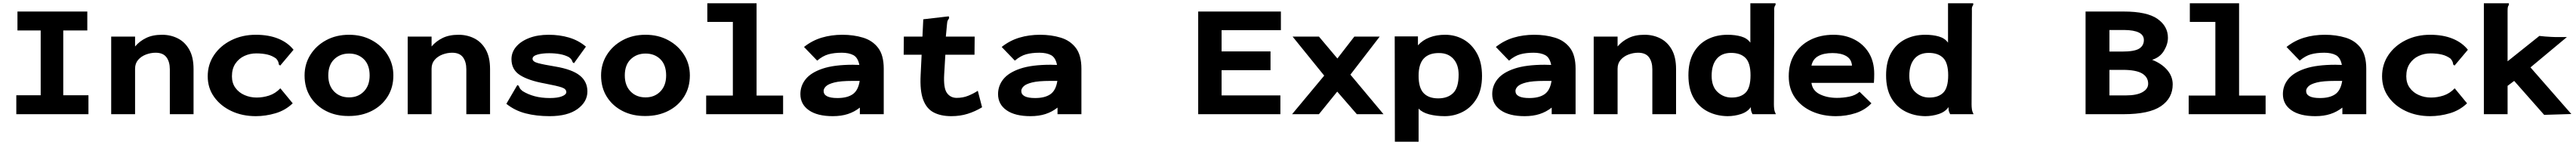

<svg xmlns="http://www.w3.org/2000/svg" viewBox="-20 -693 15640 880"><path d="M79 0V-115H227V-508H86V-623H510V-508H364V-115H517V0Z M655 0V-471H800V-411Q827 -443 867 -462.5Q907 -482 964 -482Q1016 -482 1059.5 -460Q1103 -438 1129 -392Q1155 -346 1155 -274V0H1011V-272Q1011 -318 990.5 -345.5Q970 -373 925 -373Q895 -373 866 -362Q837 -351 818.5 -329.5Q800 -308 800 -276V0Z M1533 12Q1451 12 1385 -19Q1319 -50 1280 -104.5Q1241 -159 1241 -230Q1241 -302 1279.5 -359Q1318 -416 1384.5 -449Q1451 -482 1533 -482Q1611 -482 1669 -458.5Q1727 -435 1762 -391L1687 -302L1681 -295L1673 -301Q1672 -309 1669.5 -317Q1667 -325 1657 -337Q1633 -355 1603 -362Q1573 -369 1536 -369Q1497 -369 1463.5 -353.5Q1430 -338 1409 -307Q1388 -276 1388 -230Q1388 -189 1409 -160Q1430 -131 1464.5 -116Q1499 -101 1538 -101Q1576 -101 1613.5 -113Q1651 -125 1682 -157L1757 -66Q1712 -23 1652 -5.5Q1592 12 1533 12Z M2099 11Q2021 12 1960 -19Q1899 -50 1864 -105.5Q1829 -161 1829 -235Q1829 -304 1864 -360Q1899 -416 1960 -449Q2021 -482 2099 -482Q2176 -482 2237 -449Q2298 -416 2333 -360Q2368 -304 2368 -235Q2368 -162 2333 -106.5Q2298 -51 2237 -20Q2176 11 2099 11ZM2099 -102Q2154 -102 2189 -138Q2224 -174 2224 -235Q2224 -299 2189 -333.5Q2154 -368 2099 -368Q2045 -368 2009 -333.5Q1973 -299 1973 -235Q1973 -174 2008 -138Q2043 -102 2099 -102Z M2455 0V-471H2600V-411Q2627 -443 2667 -462.5Q2707 -482 2764 -482Q2816 -482 2859.5 -460Q2903 -438 2929 -392Q2955 -346 2955 -274V0H2811V-272Q2811 -318 2790.5 -345.5Q2770 -373 2725 -373Q2695 -373 2666 -362Q2637 -351 2618.5 -329.5Q2600 -308 2600 -276V0Z M3317 12Q3236 12 3170.5 -5Q3105 -22 3054 -63L3116 -169L3121 -177L3129 -172Q3132 -164 3136 -157Q3140 -150 3153 -140Q3185 -120 3226 -109Q3267 -98 3318 -98Q3365 -98 3391.5 -108.5Q3418 -119 3418 -134Q3418 -153 3390.5 -162.5Q3363 -172 3289 -186Q3189 -204 3137 -237Q3085 -270 3085 -334Q3085 -376 3113.5 -409.5Q3142 -443 3193 -462.5Q3244 -482 3311 -482Q3377 -482 3434.5 -465Q3492 -448 3537 -410L3470 -317L3464 -309L3456 -316Q3454 -323 3450.5 -329.5Q3447 -336 3434 -346Q3410 -359 3379 -364.5Q3348 -370 3314 -370Q3271 -370 3242 -361.5Q3213 -353 3213 -336Q3213 -319 3246 -310Q3279 -301 3352 -289Q3453 -272 3499.5 -235Q3546 -198 3546 -138Q3546 -75 3486 -31.5Q3426 12 3317 12Z M3899 11Q3821 12 3760 -19Q3699 -50 3664 -105.5Q3629 -161 3629 -235Q3629 -304 3664 -360Q3699 -416 3760 -449Q3821 -482 3899 -482Q3976 -482 4037 -449Q4098 -416 4133 -360Q4168 -304 4168 -235Q4168 -162 4133 -106.5Q4098 -51 4037 -20Q3976 11 3899 11ZM3899 -102Q3954 -102 3989 -138Q4024 -174 4024 -235Q4024 -299 3989 -333.5Q3954 -368 3899 -368Q3845 -368 3809 -333.5Q3773 -299 3773 -235Q3773 -174 3808 -138Q3843 -102 3899 -102Z M4267 0V-113H4429V-560H4274V-673H4573V-113H4734V0Z M5036 12Q4942 12 4890.5 -24Q4839 -60 4839 -122Q4839 -173 4871.5 -213Q4904 -253 4974 -276.5Q5044 -300 5158 -300Q5164 -300 5174.5 -299.5Q5185 -299 5197 -299Q5188 -344 5160.5 -358.5Q5133 -373 5090 -373Q5044 -373 5009.5 -363.5Q4975 -354 4941 -325L4861 -408Q4910 -447 4968.5 -464.5Q5027 -482 5094 -482Q5162 -482 5219.5 -464.5Q5277 -447 5311 -402.5Q5345 -358 5345 -276V0H5200V-40Q5167 -14 5127 -1Q5087 12 5036 12ZM4980 -141Q4980 -98 5064 -98Q5123 -98 5156.5 -121Q5190 -144 5199 -202Q5187 -202 5175 -202Q5163 -202 5155 -202Q5083 -202 5045.5 -192.5Q5008 -183 4994 -169Q4980 -155 4980 -141Z M5755 12Q5692 12 5648.5 -10.5Q5605 -33 5584.5 -87.5Q5564 -142 5569 -238L5575 -361H5466L5467 -471H5580L5585 -576L5732 -593H5741L5742 -583Q5738 -577 5734 -569.5Q5730 -562 5729 -546L5722 -471H5897L5896 -361H5719L5712 -243Q5707 -159 5728.5 -129Q5750 -99 5788 -99Q5826 -99 5858 -112Q5890 -125 5916 -142L5942 -42Q5901 -17 5855 -2.5Q5809 12 5755 12Z M6236 12Q6142 12 6090.5 -24Q6039 -60 6039 -122Q6039 -173 6071.5 -213Q6104 -253 6174 -276.5Q6244 -300 6358 -300Q6364 -300 6374.5 -299.5Q6385 -299 6397 -299Q6388 -344 6360.5 -358.5Q6333 -373 6290 -373Q6244 -373 6209.5 -363.5Q6175 -354 6141 -325L6061 -408Q6110 -447 6168.5 -464.5Q6227 -482 6294 -482Q6362 -482 6419.5 -464.5Q6477 -447 6511 -402.5Q6545 -358 6545 -276V0H6400V-40Q6367 -14 6327 -1Q6287 12 6236 12ZM6180 -141Q6180 -98 6264 -98Q6323 -98 6356.5 -121Q6390 -144 6399 -202Q6387 -202 6375 -202Q6363 -202 6355 -202Q6283 -202 6245.5 -192.5Q6208 -183 6194 -169Q6180 -155 6180 -141Z M7254 0V-623H7756V-510H7396V-381H7693V-267H7396V-114H7753V0Z M7824 0 8019 -234 7827 -471H7987L8099 -338L8202 -471H8356L8178 -240L8379 0H8217L8098 -137L7987 0Z M8448 167 8447 -472H8588V-418Q8617 -450 8659 -466Q8701 -482 8753 -482Q8814 -482 8864.5 -453.5Q8915 -425 8946 -369.5Q8977 -314 8977 -232Q8977 -149 8944.5 -95Q8912 -41 8860.5 -14.5Q8809 12 8751 12Q8699 12 8656.5 1Q8614 -10 8592 -34V167ZM8711 -96Q8769 -96 8802 -128.5Q8835 -161 8835 -240Q8835 -301 8803 -336Q8771 -371 8717 -371Q8656 -372 8624 -338.5Q8592 -305 8592 -233Q8592 -160 8622.5 -128Q8653 -96 8711 -96Z M9236 12Q9142 12 9090.5 -24Q9039 -60 9039 -122Q9039 -173 9071.5 -213Q9104 -253 9174 -276.5Q9244 -300 9358 -300Q9364 -300 9374.5 -299.5Q9385 -299 9397 -299Q9388 -344 9360.5 -358.5Q9333 -373 9290 -373Q9244 -373 9209.5 -363.5Q9175 -354 9141 -325L9061 -408Q9110 -447 9168.5 -464.5Q9227 -482 9294 -482Q9362 -482 9419.5 -464.5Q9477 -447 9511 -402.5Q9545 -358 9545 -276V0H9400V-40Q9367 -14 9327 -1Q9287 12 9236 12ZM9180 -141Q9180 -98 9264 -98Q9323 -98 9356.5 -121Q9390 -144 9399 -202Q9387 -202 9375 -202Q9363 -202 9355 -202Q9283 -202 9245.5 -192.5Q9208 -183 9194 -169Q9180 -155 9180 -141Z M9655 0V-471H9800V-411Q9827 -443 9867 -462.5Q9907 -482 9964 -482Q10016 -482 10059.5 -460Q10103 -438 10129 -392Q10155 -346 10155 -274V0H10011V-272Q10011 -318 9990.5 -345.5Q9970 -373 9925 -373Q9895 -373 9866 -362Q9837 -351 9818.5 -329.5Q9800 -308 9800 -276V0Z M10467 12Q10400 11 10346 -17Q10292 -45 10261 -99.5Q10230 -154 10230 -236Q10230 -317 10260.5 -371.5Q10291 -426 10345 -454Q10399 -482 10468 -482Q10514 -482 10550.5 -471.5Q10587 -461 10606 -434V-673H10759V-663Q10754 -657 10752 -649.5Q10750 -642 10751 -626L10749 -59Q10749 -44 10751 -29.5Q10753 -15 10761 0H10619Q10612 -14 10610.5 -21Q10609 -28 10609 -43Q10589 -14 10549.5 -1Q10510 12 10467 12ZM10492 -101Q10548 -101 10577.5 -131Q10607 -161 10607 -236Q10607 -311 10576.5 -341.5Q10546 -372 10489 -372Q10432 -372 10401.5 -335.5Q10371 -299 10371 -233Q10371 -168 10407 -134.5Q10443 -101 10492 -101Z M11125 12Q11045 12 10980 -17Q10915 -46 10877 -100Q10839 -154 10839 -230Q10839 -308 10874.5 -364.5Q10910 -421 10971 -451.5Q11032 -482 11111 -482Q11181 -482 11237 -453.5Q11293 -425 11325.5 -372Q11358 -319 11358 -244Q11358 -233 11357.5 -217Q11357 -201 11356 -190H10977Q10983 -143 11027.5 -121Q11072 -99 11132 -99Q11169 -99 11206.5 -106.5Q11244 -114 11269 -136L11341 -66Q11302 -25 11245 -6.5Q11188 12 11125 12ZM10977 -295H11223Q11220 -334 11188.5 -352.5Q11157 -371 11105 -371Q11051 -371 11018 -352.5Q10985 -334 10977 -295Z M11667 12Q11600 11 11546 -17Q11492 -45 11461 -99.5Q11430 -154 11430 -236Q11430 -317 11460.5 -371.5Q11491 -426 11545 -454Q11599 -482 11668 -482Q11714 -482 11750.5 -471.5Q11787 -461 11806 -434V-673H11959V-663Q11954 -657 11952 -649.5Q11950 -642 11951 -626L11949 -59Q11949 -44 11951 -29.5Q11953 -15 11961 0H11819Q11812 -14 11810.5 -21Q11809 -28 11809 -43Q11789 -14 11749.5 -1Q11710 12 11667 12ZM11692 -101Q11748 -101 11777.5 -131Q11807 -161 11807 -236Q11807 -311 11776.5 -341.5Q11746 -372 11689 -372Q11632 -372 11601.5 -335.5Q11571 -299 11571 -233Q11571 -168 11607 -134.5Q11643 -101 11692 -101Z M12641 0V-623H12873Q13014 -623 13077.5 -578.5Q13141 -534 13141 -464Q13141 -425 13117 -385Q13093 -345 13045 -330Q13102 -308 13136 -269Q13170 -230 13170 -181Q13170 -97 13098.5 -48.5Q13027 0 12872 0ZM12786 -380H12862Q12938 -380 12966.5 -398Q12995 -416 12995 -450Q12995 -510 12875 -511H12786ZM12786 -114H12886Q12951 -114 12986 -133.5Q13021 -153 13021 -185Q13021 -225 12984.5 -247Q12948 -269 12866 -269H12786Z M13267 0V-113H13429V-560H13274V-673H13573V-113H13734V0Z M14036 12Q13942 12 13890.5 -24Q13839 -60 13839 -122Q13839 -173 13871.5 -213Q13904 -253 13974 -276.5Q14044 -300 14158 -300Q14164 -300 14174.5 -299.5Q14185 -299 14197 -299Q14188 -344 14160.5 -358.5Q14133 -373 14090 -373Q14044 -373 14009.5 -363.5Q13975 -354 13941 -325L13861 -408Q13910 -447 13968.5 -464.5Q14027 -482 14094 -482Q14162 -482 14219.5 -464.5Q14277 -447 14311 -402.5Q14345 -358 14345 -276V0H14200V-40Q14167 -14 14127 -1Q14087 12 14036 12ZM13980 -141Q13980 -98 14064 -98Q14123 -98 14156.5 -121Q14190 -144 14199 -202Q14187 -202 14175 -202Q14163 -202 14155 -202Q14083 -202 14045.5 -192.5Q14008 -183 13994 -169Q13980 -155 13980 -141Z M14733 12Q14651 12 14585 -19Q14519 -50 14480 -104.5Q14441 -159 14441 -230Q14441 -302 14479.5 -359Q14518 -416 14584.5 -449Q14651 -482 14733 -482Q14811 -482 14869 -458.5Q14927 -435 14962 -391L14887 -302L14881 -295L14873 -301Q14872 -309 14869.5 -317Q14867 -325 14857 -337Q14833 -355 14803 -362Q14773 -369 14736 -369Q14697 -369 14663.5 -353.5Q14630 -338 14609 -307Q14588 -276 14588 -230Q14588 -189 14609 -160Q14630 -131 14664.5 -116Q14699 -101 14738 -101Q14776 -101 14813.5 -113Q14851 -125 14882 -157L14957 -66Q14912 -23 14852 -5.5Q14792 12 14733 12Z M15243 -202 15203 -172V0H15059V-673H15211V-663Q15206 -657 15204.5 -649.5Q15203 -642 15203 -626V-321L15396 -475Q15410 -473 15430 -471.5Q15450 -470 15468.5 -469Q15487 -468 15496 -468H15563L15342 -284L15590 -1L15425 4Z"/></svg>

Font: Inconsolata Expanded Black
Style: Regular
Weight: 900
Width: 7
Monospace: yes
Designer: Raph Levien, Cyreal, Brenton Simpson
Foundry: Raph Levien, Cyreal, Google
Version: Version 3.001; ttfautohint (v1.8.2.53-6de2)